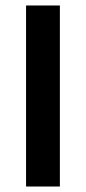

<svg xmlns="http://www.w3.org/2000/svg" viewBox="-20 -680 313 700"><path d="M75 0V-660H198.3V0Z"/></svg>

Font: Panamera Thin
Style: Regular
Weight: 100
Designer: Bastien Sozeau
Foundry: NBR — Bastien Sozeau
Version: Version 3.003;gftools[0.9.33]